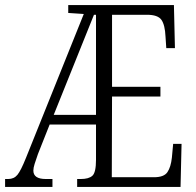

<svg xmlns="http://www.w3.org/2000/svg" viewBox="-21 -734 768 754"><path d="M-1 0V-31H11Q34 -31 47.5 -47.5Q61 -64 81 -114L308 -679L247 -683V-714H662L666 -545H632L629 -590Q627 -636 613 -656Q599 -676 556 -676H419V-393H609V-355H419L418 -38H584Q623 -38 636.5 -58Q650 -78 654 -115L659 -169H692L688 0H282V-31H296Q328 -31 342 -44Q356 -57 356 -106V-245H174L128 -129Q120 -106 115 -90.5Q110 -75 110 -64Q110 -31 159 -31H185V0ZM190 -283H356V-676H348Z"/></svg>

Font: Noto Serif ExtraCondensed Light
Style: Regular
Weight: 300
Width: 2
Designer: Monotype Design Team
Foundry: Monotype Imaging Inc.
Version: Version 2.014; ttfautohint (v1.8.4.7-5d5b)